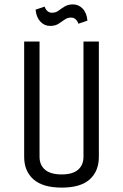

<svg xmlns="http://www.w3.org/2000/svg" viewBox="-20 -839 560 874"><path d="M360 -650H430V-125Q430 -60 388.5 -22.5Q347 15 261 15Q175 15 132.5 -22.5Q90 -60 90 -125V-650H160V-125Q160 -88 185 -66.5Q210 -45 261 -45Q311 -45 335.5 -66.5Q360 -88 360 -125ZM337 -731Q327 -759 303 -759Q287 -759 274 -749.5Q261 -740 246 -730.5Q231 -721 208 -721Q182 -721 163.5 -741Q145 -761 142 -795L183 -809Q193 -781 217 -781Q234 -781 246.5 -790.5Q259 -800 274.5 -809.5Q290 -819 312 -819Q338 -819 356.5 -799.5Q375 -780 378 -745Z"/></svg>

Font: Unica One
Style: Regular
Weight: 400
Designer: Eduardo Rodriguez Tunni
Foundry: Eduardo Rodriguez Tunni
Version: Version 2.000; ttfautohint (v1.8.4.7-5d5b);gftools[0.9.23]